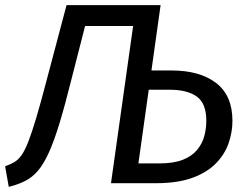

<svg xmlns="http://www.w3.org/2000/svg" viewBox="-32 -709 946 743"><path d="M225.5 -689.1H589.5L483.4 -608.4H297.3L244.5 -402.2Q219.6 -302.2 198.6 -233.1Q177.6 -164.1 157.5 -119.5Q137.5 -75 115.4 -49Q93.4 -22.9 65.7 -8.9Q38.1 5.1 1.9 14.1L-12.2 -65.6Q7.8 -72.6 23.3 -81.6Q38.8 -90.6 51.7 -109Q64.7 -127.5 78.2 -162.5Q91.7 -197.4 108.7 -254.3Q125.7 -311.3 148.6 -399.1ZM494.5 -689.1H589.5L503.6 -76.7H585.1Q639.9 -76.7 675.3 -90.6Q710.6 -104.6 730.5 -128.6Q750.4 -152.5 758.4 -181.9Q766.4 -211.3 766.4 -241.2Q766.4 -308.8 729.6 -335.3Q692.7 -361.7 626 -361.7H527.5L537.6 -436.3H631.3Q741.4 -436.3 804.4 -387.8Q867.5 -339.3 867.5 -241.3Q867.5 -197.3 852.4 -154.2Q837.4 -111.2 802.9 -76.1Q768.4 -41.1 711.4 -20.5Q654.4 0 570.4 0H397.5Z"/></svg>

Font: Fira Sans Variable
Style: Italic
Weight: 397
Italic angle: -8°
Designer: Carrois Corporate & Edenspiekermann AG
Foundry: Carrois Corporate GbR & Edenspiekermann AG
Version: Version 4.202